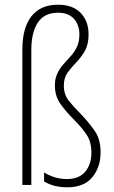

<svg xmlns="http://www.w3.org/2000/svg" viewBox="-20 -785 485 815"><path d="M356 -639Q356 -596 340 -568.5Q324 -541 303.5 -520Q283 -499 267 -477Q251 -455 251 -422Q251 -384 271 -358.5Q291 -333 324 -300Q361 -261 384 -226.5Q407 -192 407 -138Q407 -76 372 -33Q337 10 266 10Q207 10 167 -15V-53Q190 -39 214 -32Q238 -25 264 -25Q316 -25 342 -56.5Q368 -88 368 -137Q368 -183 347.5 -213.5Q327 -244 294 -277Q258 -313 235.5 -345.5Q213 -378 213 -422Q213 -452 223.5 -473.5Q234 -495 249.5 -512.5Q265 -530 280.5 -547Q296 -564 306.5 -586Q317 -608 317 -639Q317 -679 294 -705Q271 -731 226 -731Q168 -731 140.5 -689Q113 -647 113 -574V0H75V-576Q75 -667 113.5 -716Q152 -765 226 -765Q289 -765 322.5 -730Q356 -695 356 -639Z"/></svg>

Font: Noto Sans Lao Looped Condensed ExtraLight
Style: Regular
Weight: 200
Width: 3
Designer: Mark Frömberg, Ben Mitchell
Foundry: The Fontpad Ltd
Version: Version 1.002; ttfautohint (v1.8.4.7-5d5b)